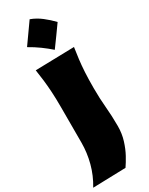

<svg xmlns="http://www.w3.org/2000/svg" viewBox="-301 -928 932 1204"><g transform="rotate(-30 165.0 -326.0)"><path d="M163 -882.9Q204.3 -867.9 240.3 -839.9Q276.3 -812 306.4 -780.3Q281.7 -745.4 256.2 -710Q230.7 -674.5 203.8 -638Q172.7 -665.4 137.7 -690.9Q102.8 -716.4 61.5 -739.5Q114.6 -813.1 163 -882.9ZM-20 231.4Q19.5 166.5 38.6 94.2Q57.6 22 57.6 -50.3V-308.6Q57.6 -371.1 54.7 -418.5Q51.8 -465.8 47.1 -505.9Q42.5 -545.9 36.1 -586.4L316.9 -593.3Q310.5 -551.8 305.4 -510.7Q300.3 -469.7 297.6 -421.4Q294.9 -373 294.9 -308.6Q294.9 -231.9 301 -166.3Q307.1 -100.6 307.1 -27.3Q307.1 27.3 292.2 75.2Q277.3 123 256.6 160.9Q235.8 198.7 217.8 224.6Z"/></g></svg>

Font: Pinar Black
Style: Regular
Weight: 900
Designer: Amin Abedi
Version: Version 3.000